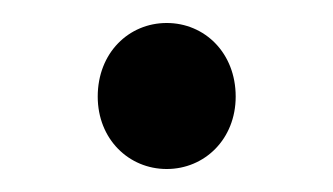

<svg xmlns="http://www.w3.org/2000/svg" viewBox="-20 -406 290 167"><path d="M125 -259C158 -259 185 -285 185 -322C185 -360 158 -386 125 -386C92 -386 65 -360 65 -322C65 -285 92 -259 125 -259Z"/></svg>

Font: DAIFUKU Sans
Style: Regular
Weight: 400
Designer: Original font ‘Source Han Sans JP’ : Paul D. Hunt
Foundry: Daifuku
Version: Version 1.000